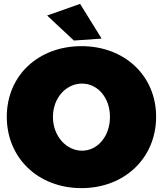

<svg xmlns="http://www.w3.org/2000/svg" viewBox="-20 -954 840 990"><path d="M393 -934 223 -874 361 -745 504 -755ZM400 -716C177 -716 15 -564 15 -352C15 -139 177 16 400 16C623 16 785 -140 785 -352C785 -563 623 -716 400 -716ZM403 -523C483 -523 547 -451 547 -351C547 -251 483 -177 403 -177C323 -177 253 -251 253 -351C253 -451 322 -523 403 -523Z"/></svg>

Font: Montserrat-Arabic Black
Style: Regular
Weight: 900
Designer: Mohamed Gaber
Foundry: Kief Type Foundry
Version: Version 5.008;PS 005.008;hotconv 1.0.88;makeotf.lib2.5.64775